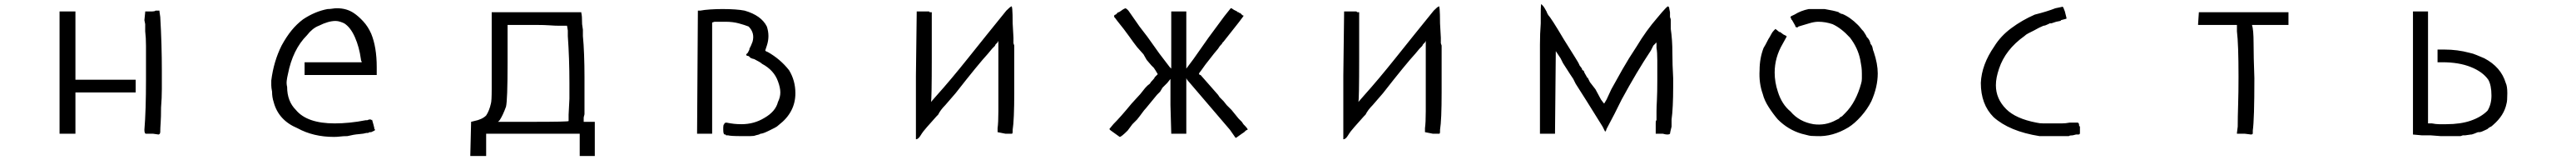

<svg xmlns="http://www.w3.org/2000/svg" viewBox="-20 -650 12692 787"><path d="M351.6 -593.8V-257.8H648.4V-195.3H351.6V7.8H273.4V-593.8ZM730.5 -593.8Q742.2 -593.8 746.1 -597.7H765.6V-593.8L769.5 -566.4Q773.4 -500 775.4 -431.6Q777.3 -363.3 777.3 -304.7Q777.3 -257.8 777.3 -212.9Q777.3 -168 773.4 -121.1Q773.4 -74.2 771.5 -46.9Q769.5 -19.5 769.5 -3.9V3.9Q765.6 3.9 767.6 5.9Q769.5 7.8 761.7 11.7L734.4 7.8H714.8H699.2Q691.4 7.8 691.4 -11.7Q695.3 -58.6 697.3 -121.1Q699.2 -183.6 699.2 -257.8V-328.1Q699.2 -382.8 699.2 -423.8Q699.2 -464.8 695.3 -496.1V-519.5V-531.2L691.4 -550.8L695.3 -589.8V-593.8H710.9Z M1593.8 -605.5Q1605.5 -605.5 1617.2 -607.4Q1628.9 -609.4 1640.6 -609.4Q1687.5 -609.4 1722.7 -585.9Q1746.1 -570.3 1769.5 -544.9Q1793 -519.5 1808.6 -484.4Q1835.9 -418 1835.9 -320.3V-281.2H1480.5V-343.8H1761.7V-347.7Q1757.8 -351.6 1757.8 -359.4Q1750 -418 1728.5 -466.8Q1707 -515.6 1675.8 -535.2Q1668 -539.1 1656.2 -543Q1644.5 -546.9 1632.8 -546.9Q1597.7 -546.9 1550.8 -523.4Q1519.5 -511.7 1492.2 -476.6Q1421.9 -406.2 1398.4 -285.2Q1394.5 -269.5 1392.6 -253.9Q1390.6 -238.3 1394.5 -222.7Q1394.5 -152.3 1437.5 -109.4Q1492.2 -43 1628.9 -43Q1664.1 -43 1703.1 -46.9Q1742.2 -50.8 1781.2 -58.6H1789.1Q1804.7 -66.4 1812.5 -58.6V-62.5Q1812.5 -62.5 1820.3 -35.2L1824.2 -19.5V-15.6L1828.1 -11.7Q1828.1 -7.8 1808.6 0H1800.8L1793 3.9H1789.1H1785.2Q1773.4 7.8 1748 9.8Q1722.7 11.7 1691.4 19.5Q1671.9 19.5 1656.2 21.5Q1640.6 23.4 1625 23.4Q1523.4 23.4 1445.3 -19.5Q1351.6 -58.6 1328.1 -148.4Q1320.3 -171.9 1320.3 -199.2Q1316.4 -218.8 1316.4 -230.5Q1316.4 -242.2 1316.4 -253.9Q1328.1 -347.7 1367.2 -425.8Q1390.6 -468.8 1416 -500Q1441.4 -531.2 1472.7 -554.7Q1531.2 -593.8 1593.8 -605.5Z M2402.3 -585.9V-589.8H2843.8V-585.9Q2847.7 -574.2 2847.7 -531.2L2851.6 -503.9V-472.7Q2855.5 -433.6 2857.4 -380.9Q2859.4 -328.1 2859.4 -273.4V-214.8V-89.8Q2859.4 -85.9 2857.4 -80.1Q2855.5 -74.2 2855.5 -70.3V-50.8H2910.2V117.2H2835.9V7.8H2375V117.2H2296.9V113.3L2300.8 -46.9V-50.8L2316.4 -54.7Q2355.5 -62.5 2375 -82Q2390.6 -105.5 2398.4 -140.6Q2402.3 -152.3 2402.3 -210.9Q2402.3 -269.5 2402.3 -371.1ZM2480.5 -527.3V-433.6V-339.8Q2480.5 -156.2 2472.7 -125Q2457 -82 2441.4 -58.6L2433.6 -50.8H2605.5Q2781.2 -50.8 2781.2 -54.7V-70.3V-74.2V-85.9L2785.2 -164.1V-203.1V-242.2Q2785.2 -300.8 2783.2 -359.4Q2781.2 -418 2777.3 -472.7V-468.8V-488.3V-500L2773.4 -523.4H2734.4Q2714.8 -523.4 2687.5 -525.4Q2660.2 -527.3 2625 -527.3Z M3539.1 -605.5Q3574.2 -605.5 3601.6 -603.5Q3628.9 -601.6 3648.4 -597.7Q3730.5 -574.2 3757.8 -519.5Q3765.6 -496.1 3765.6 -472.7Q3765.6 -449.2 3757.8 -425.8L3750 -402.3Q3750 -398.4 3753.9 -398.4Q3757.8 -394.5 3761.7 -394.5Q3824.2 -359.4 3867.2 -304.7Q3898.4 -253.9 3898.4 -191.4Q3898.4 -97.7 3816.4 -35.2Q3808.6 -27.3 3796.9 -21.5Q3785.2 -15.6 3769.5 -7.8Q3738.3 7.8 3726.6 7.8L3718.8 11.7L3703.1 15.6Q3695.3 19.5 3675.8 19.5Q3656.2 19.5 3632.8 19.5Q3578.1 19.5 3566.4 15.6H3558.6Q3554.7 15.6 3554.7 11.7H3550.8Q3543 11.7 3543 -11.7V-15.6V-19.5V-23.4Q3543 -35.2 3546.9 -39.1V-35.2Q3546.9 -46.9 3558.6 -46.9Q3578.1 -43 3595.7 -41Q3613.3 -39.1 3632.8 -39.1Q3695.3 -39.1 3746.1 -70.3Q3800.8 -101.6 3812.5 -148.4Q3824.2 -171.9 3824.2 -195.3Q3824.2 -218.8 3812.5 -250Q3793 -304.7 3734.4 -335.9Q3726.6 -343.8 3695.3 -359.4Q3675.8 -363.3 3671.9 -371.1Q3668 -375 3664.1 -375Q3656.2 -375 3656.2 -382.8L3660.2 -386.7L3664.1 -390.6Q3664.1 -390.6 3671.9 -406.2V-410.2L3679.7 -425.8L3687.5 -445.3Q3699.2 -488.3 3668 -519.5Q3648.4 -527.3 3619.1 -535.2Q3589.8 -543 3554.7 -543H3500L3488.3 -539.1V7.8H3414.1V3.9L3418 -593.8V-597.7H3429.7Q3449.2 -601.6 3478.5 -603.5Q3507.8 -605.5 3539.1 -605.5Z M4937.5 -597.7Q4957 -617.2 4960.9 -617.2Q4968.8 -632.8 4968.8 -535.2L4972.7 -464.8V-437.5L4976.6 -425.8V-414.1V-269.5V-195.3Q4976.6 -128.9 4974.6 -82Q4972.7 -35.2 4968.8 -11.7V-3.9Q4968.8 7.8 4964.8 7.8H4933.6Q4894.5 0 4894.5 0V-19.5Q4898.4 -46.9 4898.4 -103.5Q4898.4 -160.2 4898.4 -242.2V-316.4V-363.3V-410.2V-425.8V-449.2Q4894.5 -441.4 4894.5 -441.4L4886.7 -433.6Q4882.8 -429.7 4882.8 -427.7Q4882.8 -425.8 4878.9 -421.9L4871.1 -414.1L4867.2 -410.2L4847.7 -386.7Q4800.8 -335.9 4687.5 -191.4L4636.7 -132.8Q4613.3 -109.4 4601.6 -85.9L4593.8 -78.1Q4566.4 -46.9 4546.9 -25.4Q4527.3 -3.9 4515.6 15.6Q4503.9 35.2 4492.2 35.2V31.2V-277.3L4496.1 -589.8V-593.8H4519.5H4539.1H4554.7Q4558.6 -593.8 4558.6 -591.8Q4558.6 -589.8 4562.5 -589.8H4570.3V-363.3Q4570.3 -160.2 4566.4 -148.4L4593.8 -179.7Q4664.1 -257.8 4750 -365.2Q4835.9 -472.7 4937.5 -597.7Z M5488.3 -589.8H5492.2L5503.9 -597.7Q5519.5 -609.4 5527.3 -609.4Q5527.3 -605.5 5531.2 -605.5L5535.2 -601.6L5539.1 -597.7L5593.8 -519.5L5632.8 -468.8L5691.4 -386.7L5742.2 -320.3L5750 -312.5V-593.8H5824.2V-589.8V-445.3V-312.5L5859.4 -359.4L5933.6 -464.8L6011.7 -570.3L6043 -609.4H6046.9L6058.6 -601.6L6074.2 -593.8L6078.1 -589.8H6082Q6085.9 -585.9 6085.9 -585.9H6089.8L6097.7 -578.1L6101.6 -574.2H6105.5V-570.3L6082 -539.1L6007.8 -445.3L6003.9 -441.4Q6000 -437.5 6000 -435.5Q6000 -433.6 5996.1 -429.7V-433.6Q5996.1 -429.7 5988.3 -421.9L5980.5 -410.2L5960.9 -386.7L5918 -332L5898.4 -304.7L5886.7 -289.1Q5886.7 -281.2 5894.5 -281.2L5980.5 -183.6L5988.3 -171.9L6007.8 -152.3L6023.4 -132.8L6035.2 -121.1L6046.9 -109.4L6082 -66.4L6089.8 -58.6L6097.7 -50.8L6105.5 -39.1Q6132.8 -11.7 6125 -11.7L6117.2 -7.8L6109.4 0L6097.7 7.8L6070.3 27.3H6066.4L6039.1 -11.7L5828.1 -257.8L5824.2 -265.6V7.8H5750V3.9L5746.1 -132.8V-261.7L5730.5 -242.2L5707 -218.8L5695.3 -199.2L5679.7 -183.6Q5640.6 -136.7 5625 -117.2Q5617.2 -109.4 5607.4 -95.7Q5597.7 -82 5582 -62.5L5570.3 -50.8L5558.6 -39.1L5535.2 -7.8Q5503.9 23.4 5496.1 23.4L5468.8 3.9Q5445.3 -11.7 5445.3 -15.6L5464.8 -39.1Q5500 -74.2 5554.7 -140.6L5597.7 -187.5Q5609.4 -203.1 5621.1 -216.8Q5632.8 -230.5 5644.5 -238.3Q5648.4 -246.1 5660.2 -257.8Q5668 -265.6 5668 -269.5L5683.6 -285.2L5671.9 -304.7L5664.1 -316.4L5652.3 -328.1L5628.9 -355.5L5613.3 -382.8L5582 -418Q5566.4 -437.5 5543 -470.7Q5519.5 -503.9 5484.4 -546.9L5472.7 -562.5L5468.8 -566.4V-570.3Q5468.8 -578.1 5476.6 -578.1L5484.4 -585.9Z M7043 -597.7Q7062.5 -617.2 7066.4 -617.2Q7074.2 -632.8 7074.2 -535.2L7078.1 -464.8V-437.5L7082 -425.8V-414.1V-269.5V-195.3Q7082 -128.9 7080.1 -82Q7078.1 -35.2 7074.2 -11.7V-3.9Q7074.2 7.8 7070.3 7.8H7039.1Q7000 0 7000 0V-19.5Q7003.9 -46.9 7003.9 -103.5Q7003.9 -160.2 7003.9 -242.2V-316.4V-363.3V-410.2V-425.8V-449.2Q7000 -441.4 7000 -441.4L6992.2 -433.6Q6988.3 -429.7 6988.3 -427.7Q6988.3 -425.8 6984.4 -421.9L6976.6 -414.1L6972.7 -410.2L6953.1 -386.7Q6906.2 -335.9 6793 -191.4L6742.2 -132.8Q6718.8 -109.4 6707 -85.9L6699.2 -78.1Q6671.9 -46.9 6652.3 -25.4Q6632.8 -3.9 6621.1 15.6Q6609.4 35.2 6597.7 35.2V31.2V-277.3L6601.6 -589.8V-593.8H6625H6644.5H6660.2Q6664.1 -593.8 6664.1 -591.8Q6664.1 -589.8 6668 -589.8H6675.8V-363.3Q6675.8 -160.2 6671.9 -148.4L6699.2 -179.7Q6769.5 -257.8 6855.5 -365.2Q6941.4 -472.7 7043 -597.7Z M7566.4 -312.5Q7566.4 -375 7566.4 -429.7Q7566.4 -484.4 7570.3 -535.2V-562.5V-582Q7570.3 -636.7 7574.2 -628.9Q7585.9 -617.2 7589.8 -609.4Q7601.6 -589.8 7601.6 -585.9Q7601.6 -582 7605.5 -582V-578.1Q7621.1 -562.5 7683.6 -457Q7714.8 -406.2 7736.3 -373Q7757.8 -339.8 7761.7 -328.1L7773.4 -312.5V-308.6L7781.2 -300.8V-304.7L7785.2 -293L7800.8 -265.6V-269.5L7812.5 -246.1L7839.8 -210.9L7867.2 -160.2L7878.9 -144.5L7882.8 -140.6L7894.5 -160.2L7918 -210.9Q7941.4 -253.9 7972.7 -308.6Q8003.9 -363.3 8043 -421.9Q8066.4 -460.9 8091.8 -496.1Q8117.2 -531.2 8144.5 -562.5Q8199.2 -628.9 8199.2 -617.2Q8203.1 -613.3 8203.1 -613.3V-609.4L8207 -589.8V-574.2V-566.4L8210.9 -554.7V-507.8Q8218.8 -453.1 8218.8 -392.6Q8218.8 -332 8222.7 -265.6V-222.7Q8222.7 -171.9 8220.7 -130.9Q8218.8 -89.8 8214.8 -62.5V-46.9V-43V-27.3Q8207 3.9 8207 7.8Q8199.2 15.6 8171.9 7.8H8152.3H8136.7V3.9V-27.3V-43Q8136.7 -58.6 8140.6 -58.6V-78.1V-101.6Q8140.6 -121.1 8142.6 -158.2Q8144.5 -195.3 8144.5 -253.9Q8144.5 -312.5 8144.5 -353.5Q8144.5 -394.5 8140.6 -414.1V-441.4Q8125 -425.8 8125 -425.8L8113.3 -402.3Q8043 -296.9 7968.8 -160.2L7933.6 -89.8L7894.5 -15.6L7890.6 -3.9H7886.7L7875 -27.3L7796.9 -152.3L7742.2 -238.3L7730.5 -261.7L7714.8 -285.2L7679.7 -339.8L7668 -363.3L7644.5 -398.4V-402.3L7640.6 3.9V7.8H7605.5H7566.4Z M8968.8 -605.5Q8992.2 -601.6 9009.8 -597.7Q9027.3 -593.8 9039.1 -589.8Q9039.1 -585.9 9043 -585.9H9046.9Q9046.9 -582 9050.8 -582H9054.7Q9074.2 -574.2 9093.8 -560.5Q9113.3 -546.9 9132.8 -527.3Q9140.6 -519.5 9146.5 -511.7Q9152.3 -503.9 9160.2 -496.1Q9175.8 -472.7 9175.8 -468.8L9179.7 -464.8Q9191.4 -453.1 9195.3 -433.6Q9203.1 -425.8 9205.1 -414.1Q9207 -402.3 9210.9 -394.5Q9230.5 -335.9 9230.5 -289.1Q9230.5 -222.7 9199.2 -152.3Q9179.7 -113.3 9148.4 -78.1Q9117.2 -43 9085.9 -23.4Q9007.8 23.4 8929.7 19.5Q8898.4 19.5 8886.7 15.6L8871.1 11.7L8855.5 7.8Q8789.1 -11.7 8738.3 -62.5Q8714.8 -89.8 8693.4 -123Q8671.9 -156.2 8664.1 -187.5Q8644.5 -242.2 8648.4 -304.7Q8648.4 -363.3 8668 -414.1Q8675.8 -425.8 8691.4 -457Q8699.2 -468.8 8705.1 -480.5Q8710.9 -492.2 8718.8 -500L8726.6 -507.8L8746.1 -492.2H8750L8765.6 -480.5L8773.4 -476.6L8781.2 -472.7V-468.8L8761.7 -433.6Q8722.7 -367.2 8722.7 -293Q8722.7 -246.1 8738.3 -199.2Q8757.8 -136.7 8800.8 -101.6Q8843.8 -50.8 8914.1 -39.1Q8972.7 -31.2 9023.4 -58.6L9031.2 -62.5Q9039.1 -66.4 9039.1 -66.4L9043 -70.3Q9039.1 -70.3 9054.7 -78.1L9070.3 -93.8Q9097.7 -121.1 9117.2 -158.2Q9136.7 -195.3 9148.4 -238.3Q9152.3 -250 9152.3 -263.7Q9152.3 -277.3 9152.3 -289.1Q9152.3 -304.7 9150.4 -320.3Q9148.4 -335.9 9144.5 -355.5Q9132.8 -414.1 9093.8 -464.8Q9050.8 -511.7 9007.8 -531.2Q8972.7 -543 8937.5 -543Q8918 -543 8892.6 -535.2Q8867.2 -527.3 8839.8 -519.5L8835.9 -515.6H8832Q8824.2 -515.6 8824.2 -523.4L8808.6 -550.8L8804.7 -554.7Q8804.7 -558.6 8802.7 -560.5Q8800.8 -562.5 8800.8 -566.4Q8800.8 -570.3 8820.3 -578.1Q8851.6 -597.7 8890.6 -605.5H8929.7H8964.8Z M10140.6 -617.2Q10144.5 -617.2 10152.3 -593.8Q10160.2 -562.5 10160.2 -562.5V-558.6Q10164.1 -558.6 10132.8 -550.8Q10132.8 -546.9 10128.9 -546.9L10109.4 -543L10085.9 -535.2H10078.1L10070.3 -531.2Q10054.7 -523.4 10046.9 -523.4Q10027.3 -515.6 10000 -500Q9984.4 -492.2 9972.7 -486.3Q9960.9 -480.5 9953.1 -472.7Q9859.4 -406.2 9828.1 -312.5Q9820.3 -289.1 9816.4 -269.5Q9812.5 -250 9812.5 -230.5Q9812.5 -164.1 9863.3 -113.3Q9910.2 -66.4 10011.7 -46.9Q10027.3 -43 10046.9 -43Q10066.4 -43 10089.8 -43Q10117.2 -43 10136.7 -43Q10156.2 -43 10175.8 -46.9Q10214.8 -46.9 10214.8 -46.9Q10222.7 -46.9 10222.7 -31.2Q10226.6 -27.3 10226.6 -27.3V3.9Q10226.6 11.7 10218.8 11.7H10207L10191.4 15.6Q10175.8 15.6 10171.9 19.5H10101.6H10070.3H10027.3Q9878.9 -3.9 9800.8 -74.2Q9738.3 -136.7 9738.3 -242.2Q9742.2 -332 9804.7 -421.9Q9835.9 -472.7 9888.7 -511.7Q9941.4 -550.8 10003.9 -578.1Q10035.2 -585.9 10060.5 -593.8Q10085.9 -601.6 10105.5 -609.4Q10144.5 -617.2 10140.6 -617.2Z M10812.5 -589.8H11253.9V-527.3H11074.2Q11082 -503.9 11082 -437.5Q11082 -371.1 11085.9 -265.6Q11085.9 -164.1 11084 -99.6Q11082 -35.2 11078.1 -7.8V3.9V7.8Q11074.2 11.7 11070.3 11.7L11039.1 7.8H11000V3.9L11003.9 -27.3Q11003.9 -74.2 11005.9 -134.8Q11007.8 -195.3 11007.8 -273.4Q11007.8 -351.6 11005.9 -408.2Q11003.9 -464.8 11000 -496.1V-527.3H10808.6V-531.2Z M11941.4 -593.8V-43H11953.1H11960.9Q11980.5 -39.1 11996.1 -39.1Q12011.7 -39.1 12031.2 -39.1Q12101.6 -39.1 12152.3 -56.6Q12203.1 -74.2 12234.4 -105.5Q12253.9 -136.7 12253.9 -179.7Q12253.9 -230.5 12238.3 -257.8Q12210.9 -296.9 12152.3 -320.3Q12093.8 -343.8 12011.7 -343.8H11988.3V-406.2H12023.4Q12085.9 -406.2 12144.5 -390.6Q12164.1 -386.7 12181.6 -378.9Q12199.2 -371.1 12218.8 -363.3Q12300.8 -320.3 12324.2 -242.2Q12332 -226.6 12332 -191.4Q12332 -152.3 12328.1 -140.6Q12316.4 -82 12261.7 -35.2Q12253.9 -27.3 12248 -25.4Q12242.2 -23.4 12234.4 -15.6L12226.6 -11.7Q12203.1 0 12195.3 0H12187.5Q12187.5 0 12168 7.8L12156.2 11.7H12152.3L12125 15.6H12113.3L12101.6 19.5H12058.6H12003.9L11953.1 15.6H11941.4H11929.7H11910.2L11867.2 11.7V-593.8Z"/></svg>

Font: 和音 by 宁静之雨，公众号njzyshare
Style: Regular
Weight: 400
Designer: Steve Matteson
Foundry: Ascender Corporation
Version: Version 6.00;June 8, 2018;FontCreator 11.0.0.2388 32-bit